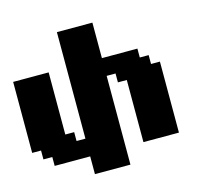

<svg xmlns="http://www.w3.org/2000/svg" viewBox="-135 -1028 1394 1306"><g transform="rotate(-15 562.5 -375.0)"><path d="M375 125H625V-500H687.5V-437.5H750V0H1000V-500H937.5V-562.5H875V-625H625V-875H375V-125H312.5V-187.5H250V-625H0V-125H62.5V-62.5H125V0H375Z"/></g></svg>

Font: Faithful 32x
Style: Bold
Weight: 400
Foundry: Faithful Resource Pack
Version: Version 1.0; January 27, 2023